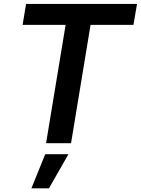

<svg xmlns="http://www.w3.org/2000/svg" viewBox="-20 -748 736 1003"><path d="M98.1 -618.2 116.2 -727.5H695.8L677.2 -618.2H453.1L351.1 0H220.7L322.8 -618.2ZM144 235.8 216.3 57.6H337.4L235.8 235.8Z"/></svg>

Font: Inter SemiBold
Style: Italic
Weight: 600
Italic angle: -9.3988°
Designer: Rasmus Andersson
Foundry: rsms
Version: Version 4.001;git-66647c0bb